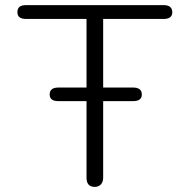

<svg xmlns="http://www.w3.org/2000/svg" viewBox="-20 -720 740 750"><path d="M653 -672Q653 -646 619 -646H383V-378H500Q534 -378 534 -351Q534 -325 500 -325H383V-26Q383 -9 374 0.5Q365 10 350 10Q318 10 318 -26V-325H208Q174 -325 174 -351Q174 -378 208 -378H318V-646H82Q48 -646 48 -672Q48 -687 56.5 -693.5Q65 -700 82 -700H619Q653 -700 653 -672Z"/></svg>

Font: Kodchasan Light
Style: Regular
Weight: 300
Version: Version 1.000; ttfautohint (v1.6)